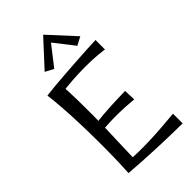

<svg xmlns="http://www.w3.org/2000/svg" viewBox="-303 -1130 1234 1234"><g transform="rotate(-45 314.0 -513.5)"><path d="M111 -15Q115 -81 116.5 -155.5Q118 -230 117.5 -308Q117 -386 114.5 -462Q112 -538 107 -608Q102 -678 95 -736L205 -739Q210 -653 211.5 -579Q213 -505 212.5 -438Q212 -371 210 -306Q208 -241 205.5 -173Q203 -105 201 -28ZM583 5Q544 5 484.5 3.5Q425 2 357.5 -0.5Q290 -3 225 -7Q160 -11 111 -15L155 -73Q195 -67 246.5 -66Q298 -65 355.5 -67Q413 -69 471 -73.5Q529 -78 583 -83ZM472 -324Q404 -331 335 -332Q266 -333 176 -326V-385Q256 -396 332 -399.5Q408 -403 469 -404ZM566 -684Q512 -692 454 -694Q396 -696 342 -694Q288 -692 244.5 -688Q201 -684 176 -681L95 -736Q127 -740 175.5 -744.5Q224 -749 279 -753Q334 -757 388.5 -760.5Q443 -764 489.5 -766.5Q536 -769 566 -770ZM247 -826 190 -856 352 -1032 364 -976ZM457 -826 340 -976 352 -1032 514 -856Z"/></g></svg>

Font: Marhey Light Light
Style: Regular
Weight: 300
Version: Version 1.000